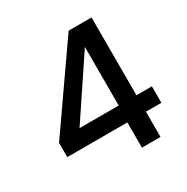

<svg xmlns="http://www.w3.org/2000/svg" viewBox="-164 -861 975 1002"><g transform="rotate(-30 323.5 -360.0)"><path d="M46 -152V-238L382 -720H520V-251H613V-152H520V0H408V-152ZM413 -604 177 -251H413Z"/></g></svg>

Font: Fz Poppins Med
Style: Regular
Weight: 500
Designer: Ninad Kale (Devanagari), Jonny Pinhorn (Latin)
Foundry: Indian Type Foundry
Version: Vit hóa bi Vntype.Com & FontZin.Com